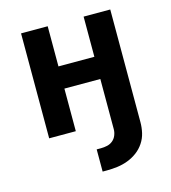

<svg xmlns="http://www.w3.org/2000/svg" viewBox="-110 -610 820 919"><g transform="rotate(-15 300.0 -150.0)"><path d="M306 220H285V110H306Q322 110 337.5 106.5Q353 103 365 93Q377 83 383 68Q389 53 389 38V-211H211V0H79V-520H211V-321H389V-520H521V38Q521 65 515 91Q509 117 494 139.5Q479 162 457.5 178Q436 194 411 203.5Q386 213 359.5 216.5Q333 220 306 220Z"/></g></svg>

Font: Iosevka SS04 XBd Ex
Style: Regular
Weight: 800
Width: 7
Monospace: yes
Designer: Belleve Invis
Foundry: Belleve Invis
Version: Version 19.0.0; ttfautohint (v1.8.4)